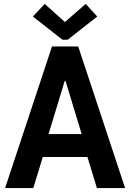

<svg xmlns="http://www.w3.org/2000/svg" viewBox="-20 -956 662 976"><path d="M5.9 0 244.3 -719.7H377.6L616 0H472.6L413.5 -193.7L403.8 -246.1L312.9 -544.9H309L218.1 -246.1L208.5 -193.7L149.3 0ZM145.3 -157.9V-274.6H476.1V-157.9ZM207.5 -936.1 309 -844.6H310.8L415.6 -936.1L474.3 -872L323.9 -753.9H297.9L147.1 -872Z"/></svg>

Font: Reddit Sans Condensed
Style: Regular
Weight: 400
Designer: Stephen Hutchings
Foundry: Reddit
Version: Version 1.014